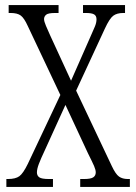

<svg xmlns="http://www.w3.org/2000/svg" viewBox="-20 -734 536 754"><path d="M5 0V-31H11Q41 -31 56 -42Q71 -53 89 -90L217 -361L89 -632Q75 -663 61.5 -673Q48 -683 22 -683H14V-714H210V-683H196Q169 -683 161 -676Q153 -669 153 -659Q153 -650 160.5 -632.5Q168 -615 177 -595L259 -417L337 -594Q346 -614 352.5 -629.5Q359 -645 359 -658Q359 -672 349.5 -677.5Q340 -683 318 -683H306V-714H471V-683H464Q439 -683 424.5 -672Q410 -661 392 -622L279 -378L419 -82Q434 -50 447.5 -40.5Q461 -31 482 -31H490V0H295V-31H310Q336 -31 346 -37.5Q356 -44 356 -57Q356 -67 349.5 -82Q343 -97 325 -133L237 -322L157 -146Q140 -110 132.5 -90Q125 -70 125 -57Q125 -44 134.5 -37.5Q144 -31 172 -31H188V0Z"/></svg>

Font: Noto Serif ExtraCondensed Light
Style: Regular
Weight: 300
Width: 2
Designer: Monotype Design Team
Foundry: Monotype Imaging Inc.
Version: Version 2.014; ttfautohint (v1.8.4.7-5d5b)